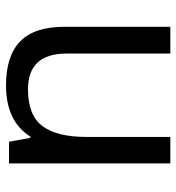

<svg xmlns="http://www.w3.org/2000/svg" viewBox="6 -582 586 638"><g transform="rotate(90 299.0 -263.0)"><path d="M523 -536V0H451L438 -71H434Q383 10 264 10Q166 10 117.5 -37Q69 -84 69 -185V-536H158V-191Q158 -63 277 -63Q363 -63 399 -111Q435 -159 435 -257V-536Z"/></g></svg>

Font: Advent Sans Logo
Style: Regular
Weight: 400
Designer: Types & Symbols
Foundry: Types & Symbols
Version: Version 1.002